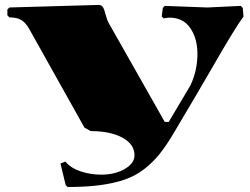

<svg xmlns="http://www.w3.org/2000/svg" viewBox="-20 -745 1010 775"><path d="M645 -252.9H661.1L749 -400.9Q776.9 -460.9 776.9 -526.9Q776.9 -590.3 747.8 -632.1Q718.8 -673.8 664.1 -673.8Q660.6 -673.8 656.7 -673.3Q652.8 -672.9 648.2 -672.1Q643.6 -671.4 641.1 -670.9L632.8 -678.2L637.2 -712.9L645 -721.2L816.9 -714.8L952.1 -721.2L960 -712.9L962.9 -678.2Q944.3 -653.3 912.8 -601.6Q881.3 -549.8 836.7 -472.2Q792 -394.5 774.9 -366.2L680.2 -206.1Q650.4 -155.8 623.3 -122.3Q596.2 -88.9 561.5 -62Q526.9 -35.2 483.9 -20.3Q440.9 -5.4 384.8 2.2Q328.6 9.8 252.9 9.8L245.1 2L224.1 -85L244.1 -92.8Q265.6 -66.4 305.7 -53.2Q345.7 -40 388.2 -40Q444.3 -40 483.6 -63Q522.9 -85.9 522.9 -118.2Q522.9 -162.6 474.4 -189.2Q425.8 -215.8 346.2 -215.8L320.8 -230L98.1 -627.9Q84.5 -652.3 66.9 -663.6Q49.3 -674.8 18.1 -674.8L9.8 -683.1V-707L18.1 -714.8L377.9 -725.1Q390.1 -725.1 395.8 -715.6Q401.4 -706.1 406.5 -685.5Q411.6 -665 418.9 -651.9Z"/></svg>

Font: Yokawerad
Style: Regular
Weight: 500
Designer: gluk
Foundry: gluk
Version: Version 0.79